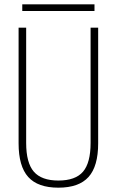

<svg xmlns="http://www.w3.org/2000/svg" viewBox="-20 -858 540 888"><path d="M250 10Q155 10 110.5 -39.5Q66 -89 66 -195V-730H101V-197Q101 -105 136.5 -64Q172 -23 250 -23Q329 -23 364 -64Q399 -105 399 -197V-730H434V-195Q434 -89 389.5 -39.5Q345 10 250 10ZM83 -807V-838H417V-807Z"/></svg>

Font: M PLUS Code Latin ExtraLight
Style: Regular
Weight: 250
Designer: Coji Morishita
Foundry: UNDERFOREST DESIGN
Version: Version 1.002; ttfautohint (v1.8.3)